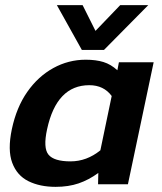

<svg xmlns="http://www.w3.org/2000/svg" viewBox="-20 -716 631 746"><path d="M298 -522 201 -696H301L351 -596L447 -696H556L384 -522ZM196 10Q135 10 90.5 -12Q46 -34 27.5 -83.5Q9 -133 26 -214Q44 -299 86 -359Q128 -419 187 -451.5Q246 -484 313 -484Q353 -484 382 -475Q411 -466 436 -443L442 -474H577L477 0H361L362 -44Q325 -17 285.5 -3.5Q246 10 196 10ZM254 -89Q317 -89 370 -132L414 -343Q383 -385 327 -385Q200 -385 163 -214Q147 -141 168.5 -115Q190 -89 254 -89Z"/></svg>

Font: Kanit Medium
Style: Italic
Weight: 500
Italic angle: -12°
Designer: Katatrad Team
Foundry: CadsonDemak
Version: Version 2.000; ttfautohint (v1.8.3)